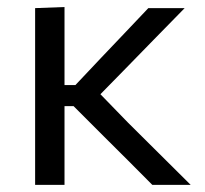

<svg xmlns="http://www.w3.org/2000/svg" viewBox="-20 -519 575 539"><path d="M78.6 0Q78.6 -55.3 78.6 -106.4Q78.6 -157.6 78.6 -218.8V-271.5Q78.6 -316 78.6 -353.2Q78.6 -390.3 78.6 -424.9Q78.6 -459.5 78.6 -496.2L161.1 -499.3Q161.1 -444.5 161.1 -391.5Q161.1 -338.4 161.1 -279.8V-205.9Q161.1 -150 161.1 -101.4Q161.1 -52.8 161.1 0ZM407.6 0Q374.1 -34 340 -67.9Q305.9 -101.8 272.1 -135.5L186.6 -221H151.7V-280.2H191.7L263.5 -356.3Q296.8 -391.2 330.2 -426.4Q363.6 -461.6 396.4 -496.2H498.4Q455.4 -452.5 412.9 -408.9Q370.3 -365.3 328.2 -322.1L244 -236.2L241 -276L339 -175.1Q383.2 -131.2 427.4 -87.3Q471.6 -43.4 515.3 0Z"/></svg>

Font: Commissioner Thin
Style: Regular
Weight: 100
Designer: Kostas Bartsokas
Foundry: Kostas Bartsokas
Version: Version 1.001;gftools[0.9.23]